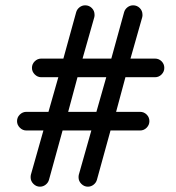

<svg xmlns="http://www.w3.org/2000/svg" viewBox="-20 -688 661 721"><path d="M130 13Q116 13 105.5 2.5Q95 -8 95 -22Q95 -24.5 95.2 -27.2Q95.5 -30 96 -32L143 -198H79Q65 -198 54.5 -208.5Q44 -219 44 -233Q44 -247.5 54.5 -257.8Q65 -268 79 -268H162L199 -398H135Q121 -398 110.5 -408.5Q100 -419 100 -433Q100 -447.5 110.5 -457.8Q121 -468 135 -468H218L266 -642Q269 -653 278.5 -660.5Q288 -668 300 -668Q314.5 -668 324.8 -657.8Q335 -647.5 335 -633Q335 -631 335 -628.2Q335 -625.5 334 -623L290 -468H398L446 -642Q449 -653 458.5 -660.5Q468 -668 480 -668Q494.5 -668 504.8 -657.8Q515 -647.5 515 -633Q515 -631 515 -628.2Q515 -625.5 514 -623L470 -468H562Q576.5 -468 586.8 -457.8Q597 -447.5 597 -433Q597 -419 586.8 -408.5Q576.5 -398 562 -398H451L416 -268H506Q520.5 -268 530.8 -257.8Q541 -247.5 541 -233Q541 -219 530.8 -208.5Q520.5 -198 506 -198H395L344 -13Q341 -2 331.5 5.5Q322 13 310 13Q296 13 285.5 2.5Q275 -8 275 -22Q275 -24.5 275.2 -27.2Q275.5 -30 276 -32L323 -198H215L164 -13Q161 -2 151.5 5.5Q142 13 130 13ZM236 -268H342L379 -398H271Z"/></svg>

Font: Jura Light
Style: Bold
Weight: 700
Version: Version 5.104